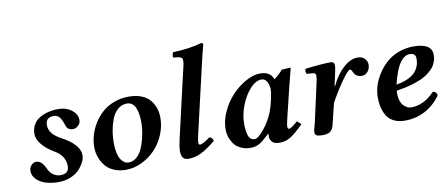

<svg xmlns="http://www.w3.org/2000/svg" viewBox="-64 -951 2836 1216"><g transform="rotate(-10 1354.0 -343.0)"><path d="M426.3 -358.9Q428.7 -336.9 416 -322.5Q403.3 -308.1 389.2 -304.2Q372.6 -299.8 357.2 -305.9Q341.8 -312 335.9 -326.2L329.6 -343.3Q324.7 -356.4 322.3 -362.3Q319.8 -368.2 314.2 -378.2Q308.6 -388.2 303.2 -393.1Q297.9 -397.9 289.1 -401.9Q280.3 -405.8 270 -405.8Q217.8 -405.8 217.8 -355Q217.8 -299.3 292 -259.8Q407.2 -198.7 407.2 -128.9Q407.2 -109.9 396.2 -86.9Q385.3 -64 364.7 -41.3Q344.2 -18.6 308.1 -3.2Q272 12.2 227.5 12.2Q186 12.2 149.9 1.7Q113.8 -8.8 89.4 -32.2Q64.9 -55.7 64.9 -87.9Q64.9 -110.4 79.3 -124.8Q93.8 -139.2 108.4 -139.2Q129.9 -139.2 144.5 -124.5Q158.7 -110.4 171.9 -81.1Q183.1 -56.2 203.9 -42.5Q224.6 -28.8 248.5 -28.8Q303.2 -28.8 303.2 -78.1Q303.2 -144.5 235.8 -183.1Q186.5 -211.4 158.4 -246.6Q130.4 -281.7 130.4 -314Q130.4 -344.2 142.3 -367.9Q154.3 -391.6 172.6 -405.5Q190.9 -419.4 215.6 -428.5Q240.2 -437.5 262.5 -440.7Q284.7 -443.8 307.1 -443.8Q354 -443.8 388.2 -419.7Q422.4 -395.5 426.3 -358.9Z M615.2 -172.9Q615.2 -137.7 620.8 -111.1Q626.5 -84.5 634.3 -70.3Q642.1 -56.2 652.6 -47.1Q663.1 -38.1 671.4 -35.6Q679.7 -33.2 688 -33.2Q715.8 -33.2 738 -52Q760.3 -70.8 773.2 -98.6Q786.1 -126.5 794.9 -160.6Q803.7 -194.8 806.9 -222.4Q810.1 -250 810.1 -272Q810.1 -296.9 806.9 -318.4Q803.7 -339.8 796.4 -359.9Q789.1 -379.9 774.7 -391.4Q760.3 -402.8 740.2 -402.8Q706.1 -402.8 680.2 -379.6Q654.3 -356.4 640.9 -319.8Q627.4 -283.2 621.3 -246.1Q615.2 -209 615.2 -172.9ZM488.8 -165Q488.8 -201.7 499.3 -240Q509.8 -278.3 532.2 -314.9Q554.7 -351.6 585.7 -380.1Q616.7 -408.7 661.6 -426.3Q706.5 -443.8 758.8 -443.8Q808.1 -443.8 844 -428.5Q879.9 -413.1 898.7 -387.7Q917.5 -362.3 925.8 -335.2Q934.1 -308.1 934.1 -278.8Q934.1 -221.2 910.9 -167.2Q887.7 -113.3 850.1 -75Q812.5 -36.6 763.2 -13.4Q713.9 9.8 663.1 9.8Q622.6 9.8 590.3 -3.4Q558.1 -16.6 539.6 -35.9Q521 -55.2 509 -80.1Q497.1 -105 492.9 -125.7Q488.8 -146.5 488.8 -165Z M1131.8 -563Q1135.3 -577.1 1137 -585.9Q1138.7 -594.7 1138.9 -603Q1139.2 -611.3 1138.9 -615.7Q1138.7 -620.1 1135 -624.3Q1131.3 -628.4 1127.9 -630.4Q1124.5 -632.3 1116.2 -634Q1107.9 -635.7 1100.8 -636.5Q1093.8 -637.2 1080.1 -638.2Q1075.7 -651.9 1085 -671.9Q1198.2 -676.3 1268.6 -698.2Q1275.4 -698.2 1279.3 -694.8Q1283.2 -691.4 1281.7 -685.1Q1271 -647.9 1255.9 -583L1151.9 -133.8Q1142.6 -92.8 1142.6 -82.5Q1142.6 -65.9 1152.8 -65.9Q1160.6 -65.9 1179.2 -75.9Q1197.8 -85.9 1215.8 -100.1Q1226.1 -100.1 1232.9 -92.8Q1239.7 -85.4 1241.7 -74.2Q1188.5 -30.3 1148.4 -10.3Q1108.4 9.8 1064 9.8Q1019 9.8 1019 -46.4Q1019 -73.7 1030.8 -125Z M1622.6 -194.8Q1635.7 -230.5 1644.5 -272.9Q1653.3 -315.4 1653.3 -331.1Q1653.3 -361.3 1640.4 -383.1Q1627.4 -404.8 1606.4 -404.8Q1568.4 -404.8 1531 -362.8Q1493.7 -320.8 1471.7 -261.7Q1449.7 -202.6 1449.7 -150.9Q1449.7 -127.4 1451.4 -110.1Q1453.1 -92.8 1458 -75.7Q1462.9 -58.6 1473.4 -49.3Q1483.9 -40 1499.5 -40Q1521 -40 1559.8 -87.4Q1598.6 -134.8 1622.6 -194.8ZM1589.4 -39.1Q1589.4 -52.2 1590.3 -58.1L1588.4 -59.1Q1543 -16.1 1519.5 -3.2Q1496.1 9.8 1465.3 9.8Q1428.2 9.8 1400.1 -4.2Q1372.1 -18.1 1356.9 -40.3Q1341.8 -62.5 1334.7 -85.7Q1327.6 -108.9 1327.6 -131.8Q1327.6 -188.5 1354.7 -246.6Q1381.8 -304.7 1422.4 -347.2Q1462.9 -389.6 1512 -416.7Q1561 -443.8 1603.5 -443.8Q1670.4 -443.8 1687.5 -392.1Q1720.7 -415.5 1744.6 -443.8L1799.3 -446.8Q1801.3 -446.8 1801.3 -443.8L1770 -320.8L1722.7 -125Q1715.3 -93.3 1715.3 -83Q1715.3 -66.9 1724.6 -66.9Q1739.3 -66.9 1781.7 -105L1806.6 -82Q1752 -28.3 1720.7 -9.3Q1689.5 9.8 1651.4 9.8Q1617.7 9.8 1603.5 -5.6Q1589.4 -21 1589.4 -39.1Z M2055.2 -285.2 2059.1 -284.2Q2092.3 -354 2138.2 -395Q2184.1 -436 2229 -436Q2259.3 -436 2275.1 -418.7Q2291 -401.4 2291 -379.9Q2291 -354.5 2275.9 -335.7Q2260.7 -316.9 2237.3 -316.9Q2210.4 -316.9 2193.8 -335Q2190.9 -337.9 2186.8 -346.9Q2182.6 -356 2178.5 -362.5Q2174.3 -369.1 2169.9 -369.1Q2156.2 -369.1 2114 -309.3Q2071.8 -249.5 2033.2 -179.2L2006.8 -71.8L2003.4 -57.6Q2001 -46.9 1999.8 -42.5Q1998.5 -38.1 1995.4 -29.1Q1992.2 -20 1989.3 -16.1Q1986.3 -12.2 1980.7 -6.1Q1975.1 0 1968.5 2.7Q1961.9 5.4 1952.4 7.6Q1942.9 9.8 1931.2 9.8Q1897.9 9.8 1887.9 3.4Q1877.9 -2.9 1877.9 -17.1Q1877.9 -23.9 1879.9 -32.5Q1881.8 -41 1885.3 -52.5Q1888.7 -64 1890.6 -71.8L1944.8 -315.9Q1953.1 -349.6 1953.1 -367.2Q1953.1 -385.7 1935.1 -387.2L1895 -390.1Q1890.1 -397 1889.6 -406.7Q1889.2 -416.5 1894 -422.9Q1999.5 -436 2059.1 -436Q2068.8 -436 2074.7 -429.4Q2080.6 -422.9 2080.6 -411.1Q2080.6 -395.5 2063.5 -320.3Z M2596.7 -365.2Q2596.7 -399.9 2558.1 -399.9Q2524.9 -399.9 2496.1 -360.8Q2467.3 -321.8 2442.9 -224.1Q2596.7 -249.5 2596.7 -365.2ZM2708 -369.1Q2708 -358.4 2706.8 -349.1Q2705.6 -339.8 2699.7 -323.5Q2693.8 -307.1 2683.6 -293.2Q2673.3 -279.3 2653.1 -262.5Q2632.8 -245.6 2605.2 -232.2Q2577.6 -218.8 2534.7 -206.3Q2491.7 -193.8 2438 -186Q2435.1 -153.3 2441.7 -128.4Q2448.2 -103.5 2460.4 -90.8Q2472.7 -78.1 2485.1 -72Q2497.6 -65.9 2509.8 -65.9Q2592.3 -65.9 2661.1 -139.2Q2671.9 -139.2 2680.2 -130.4Q2688.5 -121.6 2687 -109.9Q2644.5 -51.3 2585.7 -20.8Q2526.9 9.8 2458 9.8Q2416 9.8 2386.5 -4.9Q2356.9 -19.5 2341.3 -45.4Q2325.7 -71.3 2318.8 -100.6Q2312 -129.9 2312 -165Q2312 -199.7 2323.2 -237.3Q2334.5 -274.9 2357.9 -311.8Q2381.3 -348.6 2413.3 -378.2Q2445.3 -407.7 2491.7 -425.8Q2538.1 -443.8 2590.8 -443.8Q2708 -443.8 2708 -369.1Z"/></g></svg>

Font: Linux Libertine G
Style: Semibold Italic
Weight: 600
Italic angle: -11.5°
Designer: Philipp H. Poll
Foundry: Philipp H. Poll
Version: Version 5.1.1